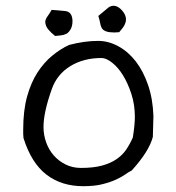

<svg xmlns="http://www.w3.org/2000/svg" viewBox="-20 -664 607 662"><path d="M397 -632Q409 -620 412.5 -608.5Q416 -597 413 -587Q410 -577 404 -569Q398 -561 391 -553Q374 -551 358 -553Q342 -555 334 -563Q328 -570 325.5 -583.5Q323 -597 319 -609L355 -639Q376 -652 397 -632ZM230 -592Q230 -575 224 -564Q218 -553 210 -548Q200 -543 190 -542Q180 -541 170 -540Q156 -551 146 -563Q137 -574 136 -588Q136 -597 144 -608Q152 -619 158 -630L204 -626Q229 -624 230 -592ZM507 -192Q494 -142 434 -76Q425 -72 412.5 -63Q400 -54 380.5 -45Q361 -36 333.5 -29Q306 -22 267 -22Q192 -22 140 -62Q88 -102 61 -188Q60 -195 60 -202Q60 -209 60 -217Q60 -283 73.5 -331.5Q87 -380 109.5 -414.5Q132 -449 160 -472Q188 -495 218 -509Q271 -523 318 -523Q354 -523 388 -504.5Q422 -486 448 -452.5Q474 -419 490.5 -371Q507 -323 509 -264ZM438 -190Q442 -215 443.5 -232.5Q445 -250 445 -261Q445 -303 433 -340Q421 -377 404 -404.5Q387 -432 366.5 -448Q346 -464 330 -464Q268 -464 222.5 -436Q177 -408 159 -358Q130 -277 130 -226Q130 -199 139 -173.5Q148 -148 165 -128.5Q182 -109 206 -97Q230 -85 259 -85Q302 -85 331.5 -93Q361 -101 381.5 -115Q402 -129 415 -148Q428 -167 438 -190Z"/></svg>

Font: Gaegu
Style: Accents-Regular
Weight: 400
Designer: JIKJI
Foundry: JIKJI
Version: Version 1.00